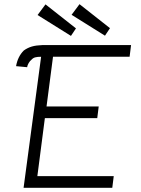

<svg xmlns="http://www.w3.org/2000/svg" viewBox="-20 -900 674 920"><path d="M131 -614Q124 -609 117.5 -598Q111 -587 110 -578L57 -583Q65 -629 94 -658Q112 -671 132.5 -677Q153 -683 183 -684H608L601 -628H234L203 -390H453L446 -334H195L159 -56H525L518 0H93L177 -628Q158 -628 148 -625Q138 -622 131 -614ZM160 -828 198 -879 344 -764 320 -728ZM323 -829 361 -880 507 -765 483 -729Z"/></svg>

Font: Bellota
Style: Italic
Weight: 400
Italic angle: -7.5°
Designer: Kemie Guaida
Foundry: Kemie Guaida
Version: Version 4.001